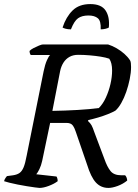

<svg xmlns="http://www.w3.org/2000/svg" viewBox="-30 -922 677 942"><path d="M164 0Q159 0 141.5 -2.5Q124 -5 101.5 -8.5Q79 -12 57 -16.5Q35 -21 16.5 -25.5Q-2 -30 -10 -33Q-8 -42 -2.5 -49.5Q3 -57 4 -58L34 -62Q54 -65 66 -73.5Q78 -82 86 -101.5Q94 -121 101 -159L184 -572Q191 -606 200.5 -627Q210 -648 216 -652H121Q118 -656 116.5 -661Q115 -666 115 -672Q121 -679 134.5 -686Q148 -693 161.5 -698.5Q175 -704 181 -704H500Q522 -697 542.5 -685Q563 -673 580 -658Q597 -643 608 -626Q611 -621 612 -612.5Q613 -604 613 -593Q613 -566 606.5 -534Q600 -502 589.5 -471.5Q579 -441 565 -416.5Q551 -392 536 -379Q522 -371 499.5 -362Q477 -353 451.5 -345.5Q426 -338 403 -333L402 -328Q413 -318 419 -307.5Q425 -297 433 -273L483 -140Q496 -103 512.5 -82.5Q529 -62 566 -62H584Q589 -57 591.5 -49.5Q594 -42 594 -36Q573 -19 547 -9.5Q521 0 502 0Q465 0 440.5 -26.5Q416 -53 397 -115L342 -275Q336 -294 327 -306.5Q318 -319 296 -319H216L177 -133Q172 -110 163.5 -92.5Q155 -75 148 -67L247 -56Q249 -54 251 -47.5Q253 -41 253 -33Q236 -20 209.5 -10Q183 0 164 0ZM227 -378Q289 -379 350.5 -382.5Q412 -386 455 -392Q475 -412 489.5 -443.5Q504 -475 512 -510Q520 -545 520 -576Q520 -595 516.5 -609.5Q513 -624 506 -634Q489 -640 464 -644Q439 -648 410 -650.5Q381 -653 353 -653Q329 -653 311 -643Q293 -633 281.5 -615Q270 -597 265 -573ZM318 -778Q303 -778 292 -781Q281 -784 277 -787Q294 -839 326 -870.5Q358 -902 413 -902Q467 -902 488 -870.5Q509 -839 504 -787Q500 -784 488.5 -781Q477 -778 464 -778Q466 -819 450 -832.5Q434 -846 404 -846Q372 -846 353 -832.5Q334 -819 318 -778Z"/></svg>

Font: Texturina Medium 12pt
Style: Italic
Weight: 400
Italic angle: -11°
Version: Version 1.002